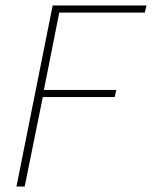

<svg xmlns="http://www.w3.org/2000/svg" viewBox="-20 -680 554 700"><path d="M40 0 172 -660H514L508 -634H196L140 -352H404L398 -326H136L70 0Z"/></svg>

Font: Source Sans 3 ExtraLight
Style: Italic
Weight: 250
Italic angle: -11°
Designer: Paul D. Hunt
Foundry: Adobe
Version: Version 3.046;hotconv 1.0.118;makeotfexe 2.5.65603